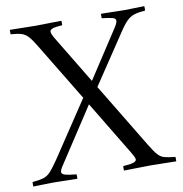

<svg xmlns="http://www.w3.org/2000/svg" viewBox="-79 -775 810 851"><g transform="rotate(-10 326.0 -350.0)"><path d="M411 1Q410 -9 411 -19Q443 -21 457 -25.5Q471 -30 471 -39Q471 -47 457 -70L309 -315L150 -72Q143 -62 139 -54Q135 -46 135 -41Q135 -31 151 -26.5Q167 -22 201 -19Q202 -9 201 1Q191 1 168.5 0.5Q146 0 123.5 -0.5Q101 -1 91 -1Q68 -1 44 0Q20 1 3 1Q2 -9 3 -19Q35 -22 53 -27.5Q71 -33 86 -49.5Q101 -66 124 -100L289 -348L132 -607Q113 -639 99 -654Q85 -669 68 -674Q51 -679 21 -681Q20 -691 21 -701Q47 -701 78.5 -700Q110 -699 136 -699Q160 -699 195 -700Q230 -701 253 -701Q254 -691 253 -681Q222 -679 209.5 -674.5Q197 -670 197 -661Q197 -652 210 -630L340 -415L479 -628Q493 -649 493 -659Q493 -670 478 -673.5Q463 -677 431 -681Q430 -691 431 -701Q442 -701 463.5 -700.5Q485 -700 506.5 -699.5Q528 -699 538 -699Q561 -699 587 -700Q613 -701 626 -701Q627 -691 626 -681Q596 -679 577 -673Q558 -667 542 -651Q526 -635 504 -601L359 -384L535 -93Q555 -60 568 -45.5Q581 -31 598.5 -26.5Q616 -22 646 -19Q647 -9 646 1Q619 1 589 0Q559 -1 531 -1Q508 -1 471.5 0Q435 1 411 1Z"/></g></svg>

Font: Castoro Titling
Style: Regular
Weight: 400
Version: Version 2.04